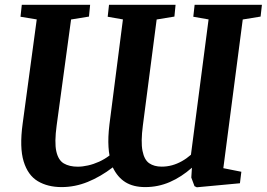

<svg xmlns="http://www.w3.org/2000/svg" viewBox="-20 -763 1109 798"><path d="M236 14.6Q178.4 14.6 137.1 -10Q95.9 -34.6 78.3 -92.1Q60.6 -149.6 74.1 -248.7L132.7 -682.3L65.2 -693.4L70.6 -743H354.6L349.8 -694.1L275.4 -682L215.5 -241.8Q205.9 -171.3 214 -134.3Q222.2 -97.2 245.3 -83.7Q268.4 -70.2 303 -70.2Q323.1 -70.2 345.9 -75.4Q368.8 -80.5 391.9 -90.9Q415 -101.4 435.2 -116.8Q432.2 -132.3 431 -151.9Q429.7 -171.5 430.6 -194.9Q431.6 -218.4 434.9 -246.2L490.9 -682.3L427.6 -693.4L433.1 -743H709.7L704.9 -694.1L631.1 -682L573.8 -241.6Q564.9 -173.2 572.3 -135.9Q579.6 -98.6 600.2 -84.5Q620.8 -70.4 652 -70.4Q674.1 -70.4 695 -76.1Q716 -81.9 735.8 -93Q755.6 -104 773.6 -119.8L846.9 -682.3L783.4 -693.4L788.9 -743H1068.6L1063.1 -694.1L988.9 -682L908.2 -64L983.1 -49.1L977.2 -1.3L798 15.4L788.4 10.8L775.1 -25L777.7 -66Q734.3 -27.5 685.8 -6.4Q637.3 14.6 583.6 14.6Q534.4 14.6 501.6 -5.6Q468.7 -25.9 448.7 -67.4Q398 -28.6 344.8 -7Q291.6 14.6 236 14.6Z"/></svg>

Font: Merriweather Light
Style: Italic
Weight: 300
Italic angle: -7.8°
Designer: Eben Sorkin
Foundry: Eben Sorkin
Version: Version 2.101